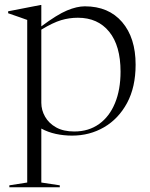

<svg xmlns="http://www.w3.org/2000/svg" viewBox="-20 -548 617 790"><path d="M226 214.5V222.5H18.5V214.5L92 203V-466Q82 -470 61.8 -476.8Q41.5 -483.5 13.5 -493.5V-501.5L147 -527.5H150V-439.5Q215 -488 255.8 -505Q296.5 -522 329 -522Q427 -522 482.5 -457.2Q538 -392.5 538 -282Q538 -189.5 502.8 -124.2Q467.5 -59 408.2 -24.5Q349 10 276.5 10Q242 10 209.8 3Q177.5 -4 150 -19V203ZM476 -253Q476 -360 429.2 -417.5Q382.5 -475 300.5 -475Q265 -475 231.5 -465Q198 -455 150 -426V-125Q150 -95 165.5 -67.8Q181 -40.5 211 -23.8Q241 -7 285.5 -7Q345 -7 387.8 -37.8Q430.5 -68.5 453.2 -123.8Q476 -179 476 -253Z"/></svg>

Font: Newsreader 72pt Light
Style: Regular
Weight: 300
Designer: Hugues Gentile
Foundry: Production Type
Version: Version 1.003; ttfautohint (v1.8.3)